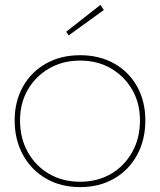

<svg xmlns="http://www.w3.org/2000/svg" viewBox="-20 -756 655 786"><path d="M308 10Q229 10 168.5 -25Q108 -60 74 -122Q40 -184 40 -263Q40 -341 74 -401.5Q108 -462 168.5 -496Q229 -530 308 -530Q387 -530 447.5 -496Q508 -462 541.5 -401.5Q575 -341 575 -263Q575 -184 541.5 -122Q508 -60 447.5 -25Q387 10 308 10ZM308 -12Q379 -12 434 -44Q489 -76 521 -133Q553 -190 553 -263Q553 -334 521 -389Q489 -444 434 -476Q379 -508 308 -508Q237 -508 181.5 -476Q126 -444 94 -389Q62 -334 62 -263Q62 -190 94 -133Q126 -76 181.5 -44Q237 -12 308 -12ZM261 -611 251 -626 391 -736 405 -715Z"/></svg>

Font: Lexend Deca Thin
Style: Regular
Weight: 250
Designer: Bonnie Shaver-Troup, Thomas Jockin
Foundry: Lexend
Version: Version 1.007